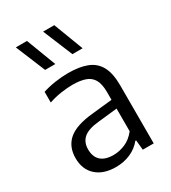

<svg xmlns="http://www.w3.org/2000/svg" viewBox="-197 -909 909 1020"><g transform="rotate(-30 257.5 -399.5)"><path d="M210 9Q133.5 9 89.8 -30.5Q46 -70 46 -139Q46 -210 92.8 -249.8Q139.5 -289.5 243 -299.5L388.5 -315L396 -262L248 -246Q183.5 -239.5 155.2 -214.8Q127 -190 127 -146.5Q127 -101 153 -77Q179 -53 230.5 -53Q266 -53 302 -68.2Q338 -83.5 366.5 -119.5V-359Q366.5 -409 351 -436.2Q335.5 -463.5 304.5 -474.5Q273.5 -485.5 226.5 -485.5Q196 -485.5 157.2 -480Q118.5 -474.5 80 -461.5V-527Q115 -538.5 157.2 -544.8Q199.5 -551 237 -551Q306 -551 352.2 -533Q398.5 -515 421.8 -472.2Q445 -429.5 445 -355.5V0H378L372 -60.5H367Q340.5 -27 299.2 -9Q258 9 210 9ZM308 -626.5 233 -808H301.5L370.5 -626.5ZM140.5 -626.5 65.5 -808H134L203 -626.5Z"/></g></svg>

Font: Encode Sans Condensed Thin
Style: Regular
Weight: 400
Version: Version 3.002